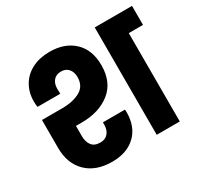

<svg xmlns="http://www.w3.org/2000/svg" viewBox="-158 -944 1189 1146"><g transform="rotate(-30 436.5 -371.0)"><path d="M225 -287V-217Q225 -177 243.5 -152.5Q262 -128 303 -128Q337 -128 356 -150.5Q375 -173 375 -209V-225H527L528 -207Q528 -107 468.5 -50Q409 7 307 7Q195 7 131 -56Q67 -119 67 -227V-419H206Q281 -419 330 -446Q379 -473 379 -535Q379 -570 360.5 -591.5Q342 -613 309 -613Q276 -613 257.5 -591.5Q239 -570 239 -534Q239 -511 240 -500H83Q82 -507 81 -516.5Q80 -526 80 -539Q80 -600 108 -648Q136 -696 188 -722.5Q240 -749 309 -749Q413 -749 475.5 -690Q538 -631 538 -525Q538 -408 461.5 -347.5Q385 -287 265 -287ZM873 -740V-609H775V0H616V-740Z"/></g></svg>

Font: MSTAGE
Style: Bold
Weight: 700
Designer: Ninad Kale (Devanagari), Jonny Pinhorn (Latin)
Foundry: Indian Type Foundry
Version: 4.004